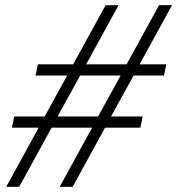

<svg xmlns="http://www.w3.org/2000/svg" viewBox="-20 -720 683 740"><path d="M4 0 129 -228H26L35 -271H152L239 -429H117L126 -472H262L387 -700H437L312 -472H468L593 -700H643L518 -472H621L612 -429H495L408 -271H530L521 -228H385L260 0H210L335 -228H179L54 0ZM202 -271H358L445 -429H289Z"/></svg>

Font: Red Hat Mono
Style: Italic
Weight: 300
Italic angle: -12°
Monospace: yes
Designer: Pentagram, MCKL
Foundry: Pentagram, MCKL
Version: Version 1.023